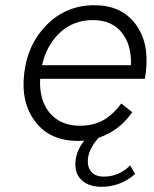

<svg xmlns="http://www.w3.org/2000/svg" viewBox="-20 -530 589 736"><path d="M479 104 498 137Q440 188 363 186Q315 184 289.5 157Q264 130 270 84Q274 46 303 9Q295 10 278 10Q171 10 115 -64Q59 -138 73 -250Q86 -362 160.5 -436Q235 -510 342 -510Q445 -510 499 -438.5Q553 -367 539 -254Q537 -237 535 -228H134Q131 -175 148 -134.5Q165 -94 200.5 -71Q236 -48 287 -48Q336 -48 373.5 -68Q411 -88 445 -133L487 -100Q437 -28 358 -2Q322 38 317 78Q314 109 329.5 128Q345 147 378 147Q436 147 479 104ZM336 -453Q262 -453 210.5 -405.5Q159 -358 141 -280H482Q485 -358 446.5 -405.5Q408 -453 336 -453Z"/></svg>

Font: Orkney Light
Style: LightItalic
Weight: 300
Designer: Samuel Oakes and Alfredo Marco Pradil
Foundry: Alfredo Marco Pradil
Version: 1.0; ttfautohint (v1.5)